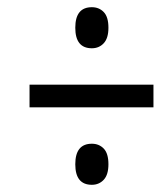

<svg xmlns="http://www.w3.org/2000/svg" viewBox="-20 -624 465 533"><path d="M189 -547Q189 -604 235 -604Q255 -604 268 -590.5Q281 -577 281 -547Q281 -518 268 -504Q255 -490 235 -490Q189 -490 189 -547ZM62 -389H406V-326H62ZM189 -168Q189 -225 235 -225Q255 -225 268 -211.5Q281 -198 281 -168Q281 -139 268 -125Q255 -111 235 -111Q189 -111 189 -168Z"/></svg>

Font: Noto Serif CondSemiBold
Style: Italic
Weight: 600
Width: 3
Italic angle: -12°
Designer: Monotype Design Team
Foundry: Monotype Imaging Inc.
Version: Version 1.001